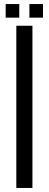

<svg xmlns="http://www.w3.org/2000/svg" viewBox="-20 -927 240 947"><path d="M60.5 0V-800H140V0ZM125 -840V-907H192V-840ZM8 -840V-907H75V-840Z"/></svg>

Font: Big Shoulders Stencil Text Thin
Style: Regular
Weight: 400
Version: Version 2.001